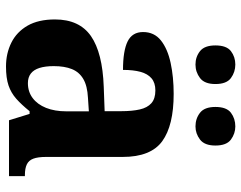

<svg xmlns="http://www.w3.org/2000/svg" viewBox="-102 -692 804 640"><g transform="rotate(90 300.0 -372.0)"><path d="M201.5 10Q158.1 10 122.3 -7.8Q86.5 -25.6 65.6 -61.8Q44.8 -98 44.8 -153.1Q44.8 -234.6 100.3 -273.2Q155.9 -311.7 269 -315.8L350.6 -318.8V-374.2Q350.6 -410.7 344.8 -435.9Q339.1 -461.1 324.1 -474.5Q309 -487.9 281.5 -487.9Q256.1 -487.9 241 -475Q226 -462.2 219.5 -438.3Q213 -414.4 213 -380Q149.5 -380 118.1 -395.4Q86.8 -410.8 86.8 -446.9Q86.8 -484.1 114.8 -506.4Q142.9 -528.7 189.8 -538.8Q236.8 -548.9 292.9 -548.9Q398.2 -548.9 450.7 -510.8Q503.1 -472.6 503.1 -379.1V-123.9Q503.1 -96.4 508.9 -81.1Q514.6 -65.8 528 -59.4Q541.4 -53 563.4 -53H567V0H380.9L359.7 -68.6H350.6Q329 -41.8 309.3 -24.3Q289.6 -6.9 264.8 1.6Q240 10 201.5 10ZM256.9 -63Q285.8 -63 306.9 -78.9Q328 -94.7 339.6 -123.6Q351.1 -152.5 351.1 -191V-266.2L306.2 -263.2Q266.1 -261.2 243.2 -247.6Q220.2 -234.1 210.3 -209.6Q200.4 -185.1 200.4 -149.1Q200.4 -121 206.5 -101.6Q212.6 -82.3 225.2 -72.7Q237.9 -63 256.9 -63ZM401.4 -621.6Q375.3 -621.6 355.9 -636.7Q336.5 -651.8 336.5 -688Q336.5 -725.2 355.9 -739.8Q375.3 -754.4 401.4 -754.4Q425.3 -754.4 445.2 -739.8Q465.1 -725.2 465.1 -688Q465.1 -651.8 445.2 -636.7Q425.3 -621.6 401.4 -621.6ZM195.1 -621.6Q169.7 -621.6 150.5 -636.7Q131.4 -651.8 131.4 -688Q131.4 -725.2 150.5 -739.8Q169.7 -754.4 195.1 -754.4Q220.2 -754.4 240.1 -739.8Q260.1 -725.2 260.1 -688Q260.1 -651.8 240.1 -636.7Q220.2 -621.6 195.1 -621.6Z"/></g></svg>

Font: Noto Serif Ethiopic
Style: Regular
Weight: 400
Designer: Monotype Design Team
Foundry: Monotype Imaging Inc.
Version: Version 2.102